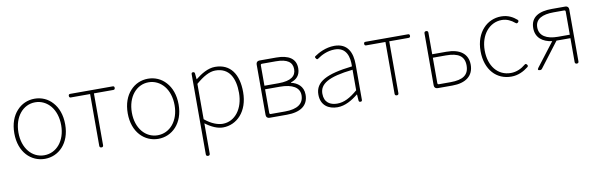

<svg xmlns="http://www.w3.org/2000/svg" viewBox="-51 -1018 5411 1739"><g transform="rotate(-10 2654.5 -148.5)"><path d="M129 -467C86 -420 59 -351 59 -262C59 -88 167 13 293 13C419 13 527 -88 527 -262C527 -351 500 -420 457 -467C415 -515 356 -540 293 -540C230 -540 172 -515 129 -467ZM434 -439C469 -396 490 -335 490 -262C490 -118 405 -20 293 -20C181 -20 97 -118 97 -262C97 -335 118 -396 153 -439C188 -482 237 -507 293 -507C349 -507 398 -482 434 -439Z M797 -247V-17C797 -6 804 0 815 0C826 0 832 -6 832 -17V-494H1010C1021 -494 1026 -500 1026 -511C1026 -522 1021 -527 1010 -527H815H620C609 -527 604 -522 604 -511C604 -500 609 -494 620 -494H797Z M1172 -467C1129 -420 1102 -351 1102 -262C1102 -88 1210 13 1336 13C1462 13 1570 -88 1570 -262C1570 -351 1543 -420 1500 -467C1458 -515 1399 -540 1336 -540C1273 -540 1215 -515 1172 -467ZM1477 -439C1512 -396 1533 -335 1533 -262C1533 -118 1448 -20 1336 -20C1224 -20 1140 -118 1140 -262C1140 -335 1161 -396 1196 -439C1231 -482 1280 -507 1336 -507C1392 -507 1441 -482 1477 -439Z M1734 51V225C1734 237 1740 243 1752 243C1764 243 1770 237 1770 225V46V-53C1826 -11 1881 13 1931 13C2057 13 2165 -92 2165 -271C2165 -434 2096 -540 1953 -540C1887 -540 1824 -500 1772 -459H1770L1765 -513C1764 -522 1758 -527 1749 -527C1739 -527 1734 -522 1734 -512V-142ZM1770 -334V-416C1837 -474 1896 -507 1950 -507C2079 -507 2127 -405 2127 -271C2127 -124 2046 -20 1934 -20C1892 -20 1832 -39 1770 -91V-253Z M2329 -263V-31C2329 -12 2341 0 2360 0H2424H2520C2643 0 2718 -48 2718 -150C2718 -229 2662 -266 2607 -278V-282C2655 -297 2694 -329 2694 -397C2694 -486 2628 -527 2514 -527H2360C2341 -527 2329 -515 2329 -496ZM2365 -394V-481C2365 -490 2369 -494 2378 -494H2435H2505C2611 -494 2656 -459 2656 -395C2656 -333 2611 -294 2495 -294H2365ZM2365 -146V-261H2500C2617 -261 2681 -222 2681 -151C2681 -73 2622 -32 2509 -32H2437H2378C2369 -32 2365 -36 2365 -45Z M3212 -255V-341C3212 -448 3174 -540 3050 -540C2971 -540 2903 -503 2867 -478C2858 -472 2860 -467 2866 -458C2872 -448 2877 -444 2887 -451C2923 -477 2980 -507 3048 -507C3157 -507 3179 -414 3176 -329C2939 -302 2832 -247 2832 -130C2832 -30 2902 13 2984 13C3054 13 3120 -26 3174 -70H3177L3181 -14C3182 -4 3187 0 3197 0C3207 0 3212 -5 3212 -15V-170ZM3176 -250V-203V-109C3107 -50 3050 -20 2987 -20C2923 -20 2869 -50 2869 -131C2869 -220 2947 -273 3176 -298Z M3513 -247V-17C3513 -6 3520 0 3531 0C3542 0 3548 -6 3548 -17V-494H3726C3737 -494 3742 -500 3742 -511C3742 -522 3737 -527 3726 -527H3531H3336C3325 -527 3320 -522 3320 -511C3320 -500 3325 -494 3336 -494H3513Z M3875 -263V-31C3875 -12 3887 0 3906 0H3958H4042C4165 0 4238 -55 4238 -157C4238 -258 4165 -311 4042 -311H3911V-509C3911 -521 3905 -527 3893 -527C3881 -527 3875 -521 3875 -509ZM3911 -156V-279H3971H4031C4145 -279 4200 -243 4200 -157C4200 -70 4145 -33 4031 -33H3924C3915 -33 3911 -37 3911 -46Z M4415 -59C4457 -12 4516 13 4583 13C4645 13 4697 -13 4740 -47C4748 -54 4747 -61 4741 -69C4734 -78 4726 -80 4718 -72C4682 -42 4636 -20 4584 -20C4464 -20 4385 -118 4385 -262C4385 -407 4472 -507 4584 -507C4631 -507 4670 -487 4702 -460C4711 -452 4719 -452 4727 -461C4734 -469 4735 -477 4727 -484C4693 -513 4649 -540 4584 -540C4521 -540 4461 -515 4418 -467C4375 -420 4347 -351 4347 -262C4347 -175 4373 -106 4415 -59Z M5169 -381V-269H5060C4956 -269 4890 -307 4890 -385C4890 -462 4956 -494 5060 -494H5114H5156C5165 -494 5169 -490 5169 -481ZM5204 -263V-496C5204 -515 5192 -527 5173 -527H5126H5048C4934 -527 4853 -489 4853 -385C4853 -295 4917 -250 5002 -239L4837 -24C4825 -8 4829 0 4849 0C4857 0 4863 -3 4868 -10L5041 -237H5169V-17C5169 -6 5176 0 5187 0C5198 0 5204 -6 5204 -17V-263Z"/></g></svg>

Font: GenSenRounded2 TW EL
Style: Regular
Weight: 250
Version: Version 2.100;PS 2.1;hotconv 16.6.51;makeotf.lib2.5.65220 DE